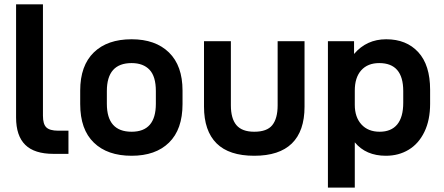

<svg xmlns="http://www.w3.org/2000/svg" viewBox="-20 -710 2050 886"><path d="M96.7 -41.5Q54.2 -83 54.2 -168V-689.9H178.2V-175.8Q178.2 -137.7 193.4 -122.6Q209 -106.9 249 -106.9H295.9V0H227.1Q138.7 0 96.7 -41.5Z M413.1 -51.8Q350.1 -112.3 350.1 -230V-292Q350.1 -407.2 413.1 -468.3Q475.6 -528.8 587.4 -528.8Q697.3 -528.8 759.8 -467.8Q822.3 -406.7 822.3 -292V-230Q822.3 -112.8 759.8 -51.8Q697.8 8.8 587.4 8.8Q475.6 8.8 413.1 -51.8ZM699.2 -231V-290Q699.2 -356.9 670.4 -387.7Q641.1 -418.9 587.4 -418.9Q473.1 -418.9 473.1 -290V-231Q473.1 -102.1 587.4 -102.1Q699.2 -102.1 699.2 -231Z M979.5 -48.3Q921.4 -106 921.4 -217.8V-520H1045.4V-224.1Q1045.4 -163.1 1070.8 -132.8Q1096.7 -102.1 1153.3 -102.1Q1211.9 -102.1 1236.3 -132.3Q1261.2 -163.1 1261.2 -224.1V-520H1385.3V-217.8Q1385.3 -105 1326.7 -47.9Q1268.6 8.8 1153.3 8.8Q1037.1 8.8 979.5 -48.3Z M1493.2 -520H1613.8V-460.9Q1671.4 -528.8 1762.2 -528.8Q1855.5 -528.8 1910.2 -469.2Q1964.8 -409.7 1964.8 -295.9V-231Q1964.8 -155.8 1938.5 -101.6Q1912.1 -46.9 1865.7 -19Q1819.8 8.8 1760.7 8.8Q1668.5 8.8 1617.2 -53.2V155.8H1493.2ZM1840.8 -235.8V-290Q1840.8 -418.9 1730 -418.9Q1676.8 -418.9 1647 -385.7Q1617.2 -352.5 1617.2 -292V-226.1Q1617.2 -169.4 1647.9 -135.7Q1678.7 -102.1 1731.9 -102.1Q1785.2 -102.1 1813 -135.7Q1840.8 -169.4 1840.8 -235.8Z"/></svg>

Font: D-DIN Exp
Style: DINExp-Bold
Weight: 700
Width: 7
Designer: Charles Nix
Foundry: Datto Inc.
Version: Version 1.00